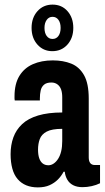

<svg xmlns="http://www.w3.org/2000/svg" viewBox="-20 -801 455 833"><path d="M144 12Q116 12 94 3Q72 -6 56.5 -24Q41 -42 33.5 -69.5Q26 -97 26 -132Q26 -172 38 -205Q50 -238 76 -262.5Q102 -287 145.5 -300Q189 -313 250 -313V-379Q250 -399 245 -413Q240 -427 229 -435Q218 -443 203 -443Q182 -443 171 -433.5Q160 -424 156.5 -408.5Q153 -393 153 -374V-365H44Q43 -369 43 -373.5Q43 -378 43 -383Q43 -437 64 -471.5Q85 -506 122.5 -522.5Q160 -539 209 -539Q254 -539 289 -525Q324 -511 344.5 -475Q365 -439 365 -373V-118Q365 -102 371.5 -93.5Q378 -85 392 -85H414V-6Q398 2 378 6.5Q358 11 338 11Q314 11 297.5 2.5Q281 -6 272 -21.5Q263 -37 261 -56H256Q246 -37 231 -22Q216 -7 195 2.5Q174 12 144 12ZM190 -84Q202 -84 213 -91.5Q224 -99 232.5 -112.5Q241 -126 245.5 -145Q250 -164 250 -189V-242Q205 -242 182.5 -230Q160 -218 152.5 -197.5Q145 -177 145 -152Q145 -130 150 -115Q155 -100 165 -92Q175 -84 190 -84ZM207 -579Q168 -579 142.5 -607.5Q117 -636 117 -680Q117 -724 142.5 -752.5Q168 -781 208 -781Q248 -781 273 -752.5Q298 -724 298 -680Q298 -636 272.5 -607.5Q247 -579 207 -579ZM208 -632Q224 -632 233.5 -645Q243 -658 243 -680Q243 -702 233.5 -715Q224 -728 208 -728Q192 -728 182.5 -714.5Q173 -701 173 -680Q173 -658 182.5 -645Q192 -632 208 -632Z"/></svg>

Font: Archivo ExtraCondensed
Style: Bold
Weight: 700
Width: 2
Designer: Hector Gatti
Foundry: Omnibus-Type
Version: Version 2.001